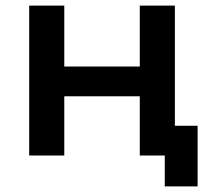

<svg xmlns="http://www.w3.org/2000/svg" viewBox="-20 -554 751 684"><path d="M84 0V-534H209V-317H478V-534H603V0H478V-211H209V0ZM567 110V0H478V-106H684V110Z"/></svg>

Font: Montserrat SemiBold
Style: Regular
Weight: 600
Designer: Julieta Ulanovsky
Foundry: Julieta Ulanovsky
Version: Version 9.000; ttfautohint (v1.8.4.7-5d5b)